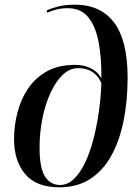

<svg xmlns="http://www.w3.org/2000/svg" viewBox="-20 -790 598 820"><path d="M234 10Q135 10 87.5 -46.5Q40 -103 40 -196Q40 -253 54.5 -309.5Q69 -366 100 -412Q131 -458 180.5 -485.5Q230 -513 301 -513Q342 -513 371 -497Q400 -481 413 -455Q414 -546 400.5 -613.5Q387 -681 355.5 -718Q324 -755 269 -755Q241 -755 219.5 -749Q198 -743 182 -736L179 -745Q196 -754 227.5 -762Q259 -770 300 -770Q409 -770 467 -694Q525 -618 525 -458Q525 -358 507.5 -272.5Q490 -187 454.5 -123.5Q419 -60 364 -25Q309 10 234 10ZM236 0Q269 0 296 -26Q323 -52 344 -96.5Q365 -141 379.5 -197.5Q394 -254 402.5 -315Q411 -376 413 -435Q385 -499 314 -499Q278 -499 248 -470.5Q218 -442 195.5 -393Q173 -344 161 -283.5Q149 -223 149 -160Q149 -71 172.5 -35.5Q196 0 236 0Z"/></svg>

Font: Noto Serif Display SemiCondensed Medium
Style: Italic
Weight: 500
Width: 4
Italic angle: -12°
Designer: Monotype Design Team
Foundry: Monotype Imaging Inc.
Version: Version 2.009